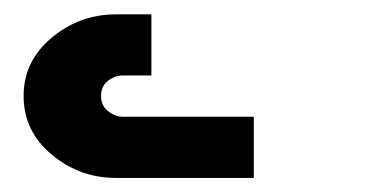

<svg xmlns="http://www.w3.org/2000/svg" viewBox="-20 -820 519 270"><path d="M192.9 -799.8V-713.9H152.8Q141.6 -713.9 131.8 -706.3Q122.1 -698.7 122.1 -685.1Q122.1 -671.4 132.1 -663.6Q142.1 -655.8 152.8 -655.8H336.9V-569.8H143.1Q91.8 -569.8 52.5 -602.8Q13.2 -635.7 13.2 -685.1Q13.2 -733.9 52.5 -766.8Q91.8 -799.8 143.1 -799.8Z"/></svg>

Font: Telcell.Market SemBd
Style: Regular
Weight: 600
Designer: Rasmus Andersson, Sedrak Mkrtchyan
Version: Version 3.019;git-0a5106e0b